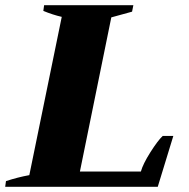

<svg xmlns="http://www.w3.org/2000/svg" viewBox="-43 -720 727 740"><path d="M-20 -22Q26 -37 70 -45L195 -655Q160 -663 124 -678L127 -700H471L466 -675L386 -653L265 -59H500Q508 -88 536.5 -133Q565 -178 584 -196H625L565 0H-23Z"/></svg>

Font: Trirong Black
Style: Italic
Weight: 900
Italic angle: -12°
Designer: Katatrad Team
Foundry: CadsonDemak
Version: Version 1.001